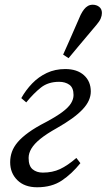

<svg xmlns="http://www.w3.org/2000/svg" viewBox="-20 -780 451 812"><path d="M137 12Q84 12 53.5 -18Q23 -48 23 -94Q23 -117 30.5 -138Q38 -159 55 -179Q72 -199 101 -220Q130 -241 173 -263Q218 -287 244 -306.5Q270 -326 280.5 -343.5Q291 -361 291 -378Q291 -409 273.5 -421.5Q256 -434 230 -434Q184 -434 153.5 -410Q123 -386 91 -347L70 -365Q89 -399 116 -427Q143 -455 178 -471.5Q213 -488 256 -488Q306 -488 335 -462Q364 -436 364 -393Q364 -374 355.5 -355Q347 -336 329 -317Q311 -298 284 -278.5Q257 -259 220 -238Q177 -214 151 -193Q125 -172 113 -152Q101 -132 101 -112Q101 -78 118 -64Q135 -50 161 -50Q202 -50 234 -65Q266 -80 303 -112L320 -90Q284 -45 241.5 -16.5Q199 12 137 12ZM247 -549Q260 -577 272 -605Q284 -633 296.5 -661Q309 -689 321 -717Q328 -731 335.5 -740.5Q343 -750 352 -755Q361 -760 372 -760Q388 -760 399.5 -751Q411 -742 411 -725Q411 -714 406 -702Q401 -690 389 -676Q369 -652 349 -628.5Q329 -605 309.5 -581.5Q290 -558 270 -534Z"/></svg>

Font: Source Serif 4
Style: Italic
Weight: 400
Italic angle: -12°
Designer: Frank Grießhammer
Foundry: Adobe Systems Incorporated
Version: Version 4.004;hotconv 1.0.116;makeotfexe 2.5.65601